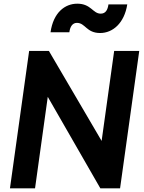

<svg xmlns="http://www.w3.org/2000/svg" viewBox="-20 -1021 781 1041"><path d="M34 0H170L239 -496L524 0H631L735 -745H599L531 -257L245 -745H138ZM254 -846H356C360 -878 374 -897 397 -897C443 -897 448 -842 523 -842C591 -842 654 -895 670 -997H568C564 -968 553 -947 526 -947C483 -947 474 -1001 399 -1001C332 -1001 269 -953 254 -846Z"/></svg>

Font: Mluvka Bold
Style: Italic
Weight: 700
Italic angle: -8°
Designer: Modified by Jiří Krblich, Original typeface by Gumpita Rahayu
Foundry: Gumpita Rahayu & Jiří Krblich
Version: Version 2.000;Glyphs 3.1.1 (3134)